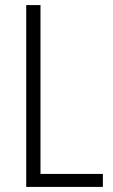

<svg xmlns="http://www.w3.org/2000/svg" viewBox="-20 -734 444 754"><path d="M83 0H384V-51H139V-714H83Z"/></svg>

Font: Noto Sans Gujarati Condensed Light
Style: Regular
Weight: 300
Width: 3
Designer: Jelle Bosma - Monotype Design Team, Universal Thirst
Foundry: Monotype Imaging Inc.
Version: Version 2.106